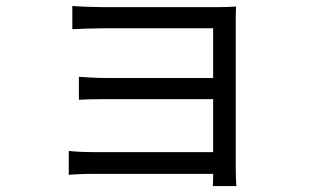

<svg xmlns="http://www.w3.org/2000/svg" viewBox="-20 -569 1040 645"><path d="M774 56C773 42 772 18 772 2V-496C772 -515 772 -536 773 -547C760 -546 734 -545 712 -545H325C299 -545 242 -547 223 -549V-471C241 -472 299 -474 325 -474H696V-307H334C300 -307 264 -310 245 -311V-234C265 -235 300 -236 335 -236H696V-58H293C259 -58 227 -60 211 -62V18C227 17 262 15 294 15H696C696 31 696 47 695 56Z"/></svg>

Font: Noto Sans Japanese Regular
Style: Regular
Weight: 400
Designer: Ryoko NISHIZUKA (kana & ideographs); Paul D. Hunt (Latin, Greek & Cyrillic); Wenlong ZHANG (bopomofo); Sandoll Communica
Foundry: Adobe Systems Incorporated
Version: Version 1.000;PS 1;hotconv 1.0.78;makeotf.lib2.5.61930